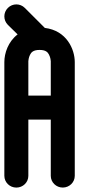

<svg xmlns="http://www.w3.org/2000/svg" viewBox="-27 -841 411 861"><path d="M308.3 -52.6V-562.5C308.3 -619.9 272 -704 174 -715.8L84.3 -805.5C73.8 -816 60.1 -821.3 46.3 -821.3C32.6 -821.3 18.8 -816 8.3 -805.5C-2.2 -795 -7.5 -781.3 -7.5 -767.5C-7.5 -753.8 -2.2 -740 8.3 -729.5L52 -686.7C9.3 -654 -7.5 -602.3 -7.5 -562.7V-52.6C-7.5 -23.5 16.5 0.2 46.3 0.2C76 0.2 100.1 -23.3 100.1 -52.3V-304.8H200.7V-52.4C200.7 -23.4 224.8 0.1 254.5 0.1C284.2 0.1 308.3 -23.5 308.3 -52.6ZM192.5 -596.4C199.8 -582.9 200.6 -568.1 200.7 -566.6V-412.3H100.1V-566.7L100.1 -566.9C100.3 -569.5 101.5 -583 107.4 -594.8C112.6 -605.3 120.8 -617.1 150.4 -617.1C179.1 -617.1 187.2 -606.2 192.5 -596.4Z"/></svg>

Font: Cactron
Style: Bold
Weight: 900
Version: Version 1.0